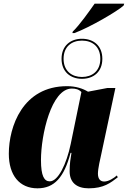

<svg xmlns="http://www.w3.org/2000/svg" viewBox="-20 -1015 696 1045"><path d="M376 -843 374 -835H385C471 -867 621 -955 653 -985L656 -995H495C464 -951 414 -880 376 -843ZM426 -586C488 -586 537 -623 537 -695C537 -767 488 -804 426 -804C364 -804 315 -766 315 -695C315 -624 364 -586 426 -586ZM426 -596C373 -596 326 -627 326 -695C326 -762 371 -794 426 -794C481 -794 526 -763 526 -695C526 -627 480 -596 426 -596ZM184 10C276 10 329 -50 364 -183H369C364 -152 359 -126 359 -83C359 -21 398 10 463 10C545 10 582 -20 621 -50L616 -60C599 -45 571 -27 547 -27C527 -27 513 -40 513 -70C513 -98 526 -152 531 -175L608 -536H564L459 -516C431 -533 393 -546 345 -546C103 -546 28 -325 28 -178C28 -61 86 10 184 10ZM251 -28C221 -28 203 -56 203 -144C203 -280 259 -533 371 -533C391 -533 409 -529 423 -514L365 -232C342 -121 296 -28 251 -28Z"/></svg>

Font: Noto Serif Display SemiCondensed Black
Style: Italic
Weight: 900
Width: 4
Italic angle: -12°
Designer: Monotype Design Team
Foundry: Monotype Imaging Inc.
Version: Version 2.009